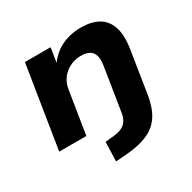

<svg xmlns="http://www.w3.org/2000/svg" viewBox="-156 -659 1003 1005"><g transform="rotate(-30 345.5 -156.5)"><path d="M266 193 270 77 327 71Q367 67 389.5 47.5Q412 28 418 -10L460 -274Q466 -311 459 -333.5Q452 -356 433 -367Q414 -378 383 -378Q345 -378 314 -362Q283 -346 263.5 -319Q244 -292 239 -257L198 0H34L113 -496H268L253 -398H247Q283 -453 336.5 -479.5Q390 -506 456 -506Q520 -506 561.5 -482Q603 -458 619.5 -408Q636 -358 624 -280L584 -26Q576 24 559 62.5Q542 101 512.5 127.5Q483 154 436.5 169Q390 184 324 189Z"/></g></svg>

Font: Nunito Sans 10pt SemiExpanded ExtraBold
Style: Italic
Weight: 800
Width: 6
Italic angle: -9°
Designer: Vernon Adams
Foundry: Vernon Adams
Version: Version 3.101;gftools[0.9.27]